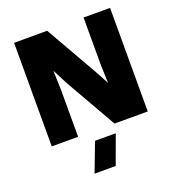

<svg xmlns="http://www.w3.org/2000/svg" viewBox="-157 -785 1052 1150"><g transform="rotate(-20 368.5 -209.5)"><path d="M674.8 -660.2V0H462.9L273.9 -331.1L229 -418.9H227.1L231 -296.9V0H63V-660.2H273.9L462.9 -329.1L508.8 -244.1H509.8L505.9 -362.8V-660.2ZM248 241.2 317.9 57.1H450.2L382.8 241.2Z"/></g></svg>

Font: Human Sans Black
Style: Regular
Weight: 800
Designer: Tim Radville
Foundry: Continuum
Version: Version 1.000;FEAKit 1.0